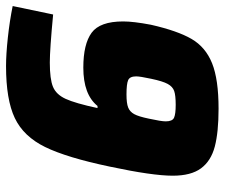

<svg xmlns="http://www.w3.org/2000/svg" viewBox="-74 -662 744 636"><g transform="rotate(-90 298.0 -344.0)"><path d="M34 -144Q34 -211 64 -352Q94 -495 129 -566.5Q164 -638 225 -667Q286 -696 397 -696Q436 -696 491.5 -690Q547 -684 596 -674L568 -540Q452 -551 409 -551Q354 -551 328.5 -540.5Q303 -530 288.5 -498.5Q274 -467 258 -393H265Q303 -440 392 -440Q470 -440 507.5 -412.5Q545 -385 545 -308Q545 -274 534 -216Q514 -128 487 -81.5Q460 -35 406.5 -13.5Q353 8 256 8Q178 8 130.5 -4.5Q83 -17 58.5 -50Q34 -83 34 -144ZM355 -215Q363 -252 363 -265Q363 -286 350.5 -291.5Q338 -297 303 -297Q274 -297 260 -291.5Q246 -286 238 -271.5Q230 -257 223 -223Q214 -182 214 -167Q214 -145 226 -139.5Q238 -134 269 -134Q300 -134 314.5 -139Q329 -144 338 -160.5Q347 -177 355 -215Z"/></g></svg>

Font: Saira Semi Condensed ExtraBold
Style: Italic
Weight: 800
Width: 4
Italic angle: -12°
Designer: Hector Gatti with collaboration of the Omnibus-Type team
Foundry: Omnibus-Type
Version: Version 1.001; ttfautohint (v1.8)